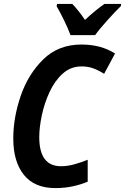

<svg xmlns="http://www.w3.org/2000/svg" viewBox="-20 -953 640 983"><path d="M467 -773Q489 -804 530.5 -850Q572 -896 599 -922L600 -933H515Q471 -903 415 -851Q399 -875 381.5 -897Q364 -919 350 -933H272L270 -921Q287 -892 308 -849Q329 -806 341 -773ZM429 -23V-135Q394 -121 360 -111.5Q326 -102 292 -102Q181 -102 181 -251Q181 -300 194 -362Q207 -424 233.5 -481.5Q260 -539 301 -576Q342 -613 398 -613Q431 -613 459 -602.5Q487 -592 513 -575L569 -679Q497 -725 397 -725Q279 -725 201.5 -649Q124 -573 86 -462Q48 -351 48 -244Q48 -125 102.5 -57.5Q157 10 263 10Q312 10 354.5 0.5Q397 -9 429 -23Z"/></svg>

Font: Noto Sans UI SemiCondensed
Style: Bold Italic
Weight: 700
Width: 4
Designer: Monotype Design Team
Foundry: Monotype Imaging Inc.
Version: 1.001